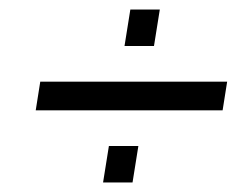

<svg xmlns="http://www.w3.org/2000/svg" viewBox="-20 -498 519 402"><path d="M54.8 -267 64.3 -327H455.6L446.1 -267ZM195.8 -116 208 -192.3H269.7L257.5 -116ZM240.7 -401.7 252.9 -478H314.6L302.4 -401.7Z"/></svg>

Font: Rokkitt SemiBold
Style: Italic
Weight: 600
Italic angle: -9°
Designer: Vernon Adams
Foundry: Vernon Adams
Version: Version 3.103